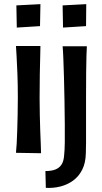

<svg xmlns="http://www.w3.org/2000/svg" viewBox="-20 -739 490 926"><path d="M178 0 57 -2Q59 -20 60.5 -46.5Q62 -73 63 -107Q64 -141 65 -181Q66 -221 66 -267Q66 -332 64 -383Q62 -434 60 -468Q58 -502 57 -517H175Q175 -505 174 -470Q173 -435 172 -382.5Q171 -330 171 -266Q171 -223 172 -184Q173 -145 174 -110.5Q175 -76 176.5 -48Q178 -20 178 0ZM173 -613 61 -606 59 -713 175 -719ZM201 167 199 86Q228 86 247 78.5Q266 71 276.5 55Q287 39 289 13Q292 -14 292.5 -51.5Q293 -89 292.5 -140Q292 -191 291 -256Q290 -316 288.5 -367Q287 -418 285.5 -456.5Q284 -495 282 -516H399Q398 -503 397 -471Q396 -439 395.5 -388Q395 -337 395 -265Q395 -222 395 -191Q395 -160 395 -137.5Q395 -115 395 -94Q395 -73 395 -50.5Q395 -28 394 0Q393 47 376.5 79.5Q360 112 332.5 132Q305 152 271 160.5Q237 169 201 167ZM284 -606 282 -713 396 -719 395 -613Z"/></svg>

Font: Truculenta
Style: Bold
Weight: 700
Designer: Ivan Castro, Eva Sanz & Omnibus-Type Team
Foundry: Omnibus-Type
Version: Version 1.002